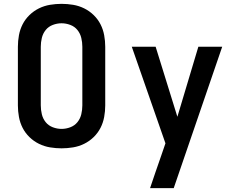

<svg xmlns="http://www.w3.org/2000/svg" viewBox="-20 -763 1240 998"><path d="M300 8Q270 8 240 3Q210 -2 182.5 -15.5Q155 -29 133 -50.5Q111 -72 97.5 -98.5Q84 -125 78.5 -155Q73 -185 73 -215V-520Q73 -550 78.5 -580Q84 -610 97.5 -636.5Q111 -663 133 -684.5Q155 -706 182.5 -719.5Q210 -733 240 -738Q270 -743 300 -743Q330 -743 360 -738Q390 -733 417.5 -719.5Q445 -706 467 -684.5Q489 -663 502.5 -636.5Q516 -610 521.5 -580Q527 -550 527 -520V-215Q527 -185 521.5 -155Q516 -125 502.5 -98.5Q489 -72 467 -50.5Q445 -29 417.5 -15.5Q390 -2 360 3Q330 8 300 8ZM300 -93Q323 -93 345.5 -101.5Q368 -110 382.5 -128Q397 -146 402.5 -169Q408 -192 408 -215V-520Q408 -543 402.5 -566Q397 -589 382.5 -607Q368 -625 345.5 -633.5Q323 -642 300 -642Q277 -642 254.5 -633.5Q232 -625 217.5 -607Q203 -589 197.5 -566Q192 -543 192 -520V-215Q192 -192 197.5 -169Q203 -146 217.5 -128Q232 -110 254.5 -101.5Q277 -93 300 -93ZM760 215Q774 173 788.5 131Q803 89 818 46L840 -18L665 -520H789L902 -156L1011 -520H1135L883 215Z"/></svg>

Font: Iosevka Book
Style: Bold
Weight: 700
Designer: Belleve Invis
Foundry: Belleve Invis
Version: Version 28.0.7; ttfautohint (v1.8.3)